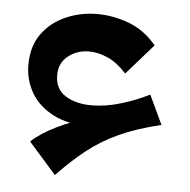

<svg xmlns="http://www.w3.org/2000/svg" viewBox="-42 -412 564 571"><g transform="rotate(5 240.0 -126.0)"><path d="M276 -35H234Q168 -35 123.5 -58Q79 -81 57 -119Q35 -157 35 -202Q35 -257 61.5 -294Q88 -331 132 -350.5Q176 -370 227 -370Q274 -370 321 -352.5Q368 -335 404 -292L324 -201Q297 -231 268 -244Q239 -257 212 -257Q176 -257 149.5 -236Q123 -215 123 -179Q123 -137 154.5 -117.5Q186 -98 232 -98Q274 -98 319 -111.5Q364 -125 404 -145L445 -58ZM142 118 60 25Q89 -2 136 -24.5Q183 -47 240.5 -64.5Q298 -82 359 -92L445 -58Q373 -41 320.5 -17Q268 7 226 40.5Q184 74 142 118Z"/></g></svg>

Font: Marhey Light
Style: Regular
Weight: 400
Version: Version 1.000